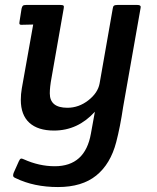

<svg xmlns="http://www.w3.org/2000/svg" viewBox="-20 -515 635 775"><path d="M534 -495Q548 -495 548 -487Q548 -484 547 -480L477 -83Q465 -2 449 59Q426 147 368.5 193.5Q311 240 214 240Q117 240 43 204Q33 200 33 194Q33 188 35 183L56 136Q60 127 64 125.5Q68 124 76 128Q138 156 201 156Q324 156 347 24L363 -64Q294 12 198 12Q133 12 98.5 -19.5Q64 -51 64 -112Q64 -135 68 -158L114 -416L72 -415Q62 -414 59.5 -417Q57 -420 59 -429L67 -480Q69 -489 72.5 -492Q76 -495 86 -495H224Q234 -495 236.5 -492Q239 -489 237 -480L188 -201Q181 -164 181 -138Q181 -80 252 -80Q298 -80 336.5 -110Q375 -140 382 -178L435 -480Q436 -489 440 -492Q444 -495 454 -495Z"/></svg>

Font: Crete Round
Style: Italic
Weight: 400
Designer: Veronika Burian
Foundry: TypeTogether
Version: Version 1.001; ttfautohint (v1.6)